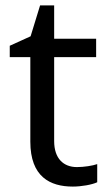

<svg xmlns="http://www.w3.org/2000/svg" viewBox="-20 -679 401 709"><path d="M264 -62C215 -62 180 -93 180 -158V-468H335V-536H180V-659H128L93 -545L16 -510V-468H92V-156C92 -26 165 10 249 10C281 10 320 3 339 -6V-73C322 -67 290 -62 264 -62Z"/></svg>

Font: Noto Sans Kayah Li
Style: Regular
Weight: 400
Designer: Monotype Design Team, Sérgio Martins
Foundry: Monotype Imaging Inc.
Version: Version 2.002